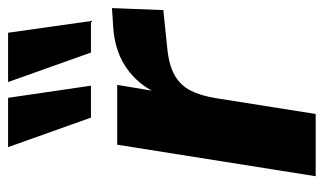

<svg xmlns="http://www.w3.org/2000/svg" viewBox="-183 -618 801 475"><g transform="rotate(-90 217.5 -380.5)"><path d="M19 0 97 -491H245L225 -371H216Q234 -427 278.5 -462Q323 -497 389 -501L435 -504L430 -377L334 -367Q294 -363 269 -349Q244 -335 231 -309.5Q218 -284 212 -246L173 0ZM325 -556 252 -761H374L403 -556ZM164 -556 91 -761H213L243 -556Z"/></g></svg>

Font: Nunito Sans 12pt ExtraLight 12pt ExtraBold
Style: Italic
Weight: 800
Italic angle: -9°
Version: Version 3.101;gftools[0.9.27]